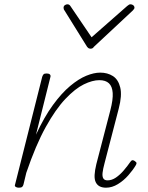

<svg xmlns="http://www.w3.org/2000/svg" viewBox="-20 -856 686 891"><path d="M472 15Q455 15 443 9Q431 3 424.5 -10Q418 -23 419 -44Q420 -65 427 -94L492 -344Q505 -394 503 -424.5Q501 -455 485.5 -469.5Q470 -484 441 -484Q409 -484 369 -464.5Q329 -445 283.5 -397Q238 -349 192 -266Q146 -183 102 -54L89 0Q87 8 82.5 11.5Q78 15 67 15Q58 15 52.5 11Q47 7 50 0L176 -500Q179 -508 182.5 -511.5Q186 -515 197 -515Q207 -515 211.5 -510.5Q216 -506 214 -499L147 -231Q185 -313 225.5 -368.5Q266 -424 305.5 -457Q345 -490 380.5 -504.5Q416 -519 445 -519Q479 -519 504 -503Q529 -487 538 -450Q547 -413 531 -352L465 -98Q458 -72 456 -54.5Q454 -37 459.5 -28Q465 -19 479 -19Q499 -19 518 -32Q537 -45 554.5 -65.5Q572 -86 585 -105Q590 -112 594.5 -112.5Q599 -113 605 -109Q614 -103 613.5 -98.5Q613 -94 610 -89Q597 -67 575.5 -42.5Q554 -18 527 -1.5Q500 15 472 15ZM586 -836Q593 -836 598.5 -831.5Q604 -827 604 -820Q604 -817 602 -814.5Q600 -812 597 -808L416 -639Q412 -633 408 -631.5Q404 -630 399 -630Q396 -630 392.5 -631.5Q389 -633 384 -639L279 -808Q277 -810 276 -813.5Q275 -817 275 -820Q275 -828 281 -832Q287 -836 292 -836Q297 -836 300 -834.5Q303 -833 306 -829L405 -683L570 -828Q576 -833 579 -834.5Q582 -836 586 -836Z"/></svg>

Font: Playwrite IS Thin
Style: Regular
Weight: 250
Designer: Veronika Burian, José Scaglione
Foundry: TypeTogether
Version: Version 1.002